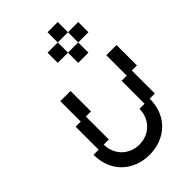

<svg xmlns="http://www.w3.org/2000/svg" viewBox="-315 -1215 1329 1329"><g transform="rotate(-45 350.0 -550.0)"><path d="M325 0C475 0 600 -100 600 -275H650V-500H700V-700H600V-500H550V-275H500C500 -175 425 -100 325 -100C225 -100 150 -175 150 -275H200V-500H250V-700H150V-500H100V-275H50C50 -100 175 0 325 0ZM325 -900H425V-1000H325ZM425 -800H525V-900H425ZM425 -1000H525V-1100H425ZM525 -900H625V-1000H525Z"/></g></svg>

Font: LS-VG5000 Shifted
Style: Regular
Weight: 400
Designer: Justin Bihan, 2021
Foundry: Justin Bihan, 2021
Version: Version 1.000;Glyphs 3.1.2 (3151)